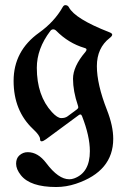

<svg xmlns="http://www.w3.org/2000/svg" viewBox="-20 -543 507 751"><path d="M132.8 -415Q192.9 -458 225.1 -515.1Q229.5 -522.9 235.4 -522.9Q245.1 -522.9 249.5 -514.6Q272.9 -469.7 406.2 -417.5Q418.9 -413.1 418.9 -407.5Q418.9 -401.9 409.2 -394.5Q358.9 -355.5 358.9 -284.4Q358.9 -213.4 398.4 -112.8Q422.9 -50.3 422.9 0Q422.9 127 276.9 175.8Q238.8 188.5 199.7 188.5Q98.1 188.5 61.5 142.1Q43 118.7 43 97.4Q43 76.2 55.7 64.9Q69.8 52.2 88.4 52.2Q128.9 52.2 161.1 95.2Q208.5 158.2 251 158.2Q260.7 158.2 270 154.8Q331.5 132.3 331.5 48.3Q331.5 -10.7 300.8 -88.9Q298.3 -95.2 294.7 -95.2Q291 -95.2 288.1 -92.8L160.2 1.5Q148.9 9.8 142.8 9.8Q136.7 9.8 136.7 1Q136.7 -12.7 109.9 -37.6Q33.2 -109.4 33.2 -226.6Q33.2 -343.8 132.8 -415ZM124 -277.8Q124 -168.9 183.1 -104.5Q204.6 -81.1 219.7 -81.1Q234.9 -81.1 244.1 -87.9L280.3 -114.7Q286.1 -119.1 286.1 -122.8Q286.1 -126.5 284.7 -130.4Q265.6 -186.5 265.6 -234.9Q265.6 -283.2 314 -339.8Q318.4 -344.7 318.4 -349.1Q318.4 -353.5 310.5 -355.5Q248 -374 199.7 -422.9Q194.3 -428.2 188 -428.2Q181.6 -428.2 176.8 -421.9Q124 -352.5 124 -277.8Z"/></svg>

Font: UnifrakturMaguntia17
Style: Book
Weight: 400
Designer: j. 'mach' wust, Gerrit Ansmann, Georg Duffner, based on a font by Peter Wiegel, original typeface by Carl Albert Fahrenw
Version: Version 2017-03-19